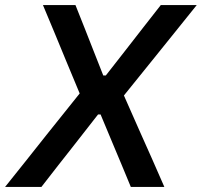

<svg xmlns="http://www.w3.org/2000/svg" viewBox="-39 -733 792 753"><path d="M-19 0Q19.5 -48.5 60.5 -99.5Q101 -150.5 145 -206L273.5 -366.5L219 -497.5Q198 -548 176.5 -600.5Q155 -652.5 129.5 -713H257Q275 -666.5 293 -622.5Q310.5 -578.5 326 -538.5L366 -437H376L456.5 -540Q487.5 -580 522 -624.2Q556.5 -668.5 591.5 -713H732.5Q686.5 -655.5 644.5 -603.5Q602 -551 566 -506L447 -358.5L508 -220.5Q534 -162.5 557.5 -109.5Q580.5 -56.5 605.5 0H474Q455.5 -44 439 -84.5Q422 -125 406.5 -162L355.5 -284H345.5L249 -160.5Q218.5 -122 188.2 -83.2Q158 -44.5 123.5 0Z"/></svg>

Font: Heraclito Medium
Style: Italic
Weight: 500
Italic angle: -12°
Designer: Kostas Bartsokas (font) & Cristiano Sobral (main changes)
Foundry: Kostas Bartsokas (font) & Cristiano Sobral (main changes)
Version: Version 1.00;July 8, 2020;FontCreator 13.0.0.2655 64-bit